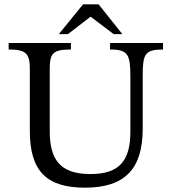

<svg xmlns="http://www.w3.org/2000/svg" viewBox="-20 -856 792 888"><path d="M373 12C562 12 640 -79 640 -261V-502C640 -605 648 -627 734 -627V-657H489V-627C573 -627 583 -604 583 -499V-247C583 -109 529 -51 398 -51C255 -51 210 -121 210 -251V-534C210 -609 223 -627 308 -627V-657H20V-627C99 -627 118 -609 118 -539V-250C118 -64 196 12 373 12ZM294 -698 399 -779 506 -698H546L436 -836H364L252 -698Z"/></svg>

Font: STIX Two Text
Style: Regular
Weight: 400
Designer: Ross Mills, John Hudson & Paul Hanslow, Tiro Typeworks Ltd; with prior portions MicroPress Inc., and Coen Hoffman.
Foundry: Tiro Typeworks Ltd
Version: Version 2.13 b171